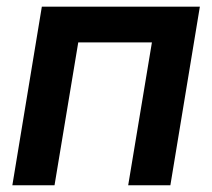

<svg xmlns="http://www.w3.org/2000/svg" viewBox="-20 -549 629 569"><path d="M572.3 -529.3 484.9 0H359.9L430.2 -423.3H211.9L141.6 0H16.6L104 -529.3Z"/></svg>

Font: Inter 24pt SemiBold
Style: Italic
Weight: 600
Italic angle: -9.3988°
Designer: Rasmus Andersson
Foundry: rsms
Version: Version 4.001;git-66647c0bb